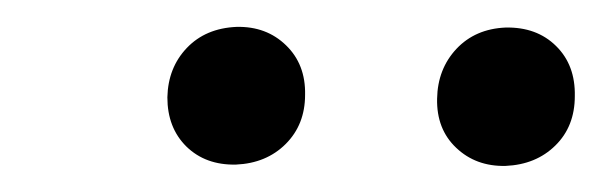

<svg xmlns="http://www.w3.org/2000/svg" viewBox="-20 -742 454 145"><path d="M106.4 -668.5Q106.9 -690.9 121.1 -705.8Q135.3 -720.7 158.7 -721.7Q181.2 -722.2 196 -707.8Q210.9 -693.4 210.4 -670.4Q210.4 -647.9 195.8 -633.3Q181.2 -618.7 158.2 -617.7Q135.3 -617.2 120.8 -631.3Q106.4 -645.5 106.4 -668.5ZM310.1 -667.5Q310.5 -689.9 324.7 -705.1Q338.9 -720.2 361.8 -721.2Q385.3 -721.7 399.9 -707.3Q414.6 -692.9 414.1 -669.4Q414.1 -646.5 399.4 -632.1Q384.8 -617.7 361.8 -616.7Q339.4 -616.2 324.5 -630.4Q309.6 -644.5 310.1 -667.5Z"/></svg>

Font: Roboto
Style: Italic
Weight: 400
Italic angle: -12°
Designer: Google
Version: Version 2.134; 2016; ttfautohint (v1.6)